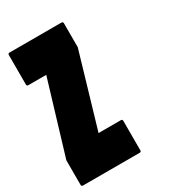

<svg xmlns="http://www.w3.org/2000/svg" viewBox="-182 -849 851 948"><g transform="rotate(-30 243.5 -375.0)"><path d="M0 -9V-146V-149L125 -564H23Q14 -564 14 -573V-741Q14 -750 23 -750H318Q328 -750 328 -741V-604Q328 -602 327 -601L205 -186H332Q341 -186 341 -177V-9Q341 0 332 0H9Q0 0 0 -9Z"/></g></svg>

Font: Punc
Style: Bold
Weight: 400
Designer: The Kinetic
Foundry: The Kinetic
Version: Version 1.000;PS 001.001;hotconv 1.0.56